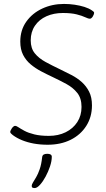

<svg xmlns="http://www.w3.org/2000/svg" viewBox="-20 -730 540 975"><path d="M222 5Q184 5 151.5 -1Q119 -7 92 -18Q65 -29 45 -44Q40 -48 36 -52Q32 -56 32 -60Q32 -63 34.5 -68.5Q37 -74 40.5 -79Q44 -84 48.5 -87.5Q53 -91 57 -91Q63 -91 74 -83.5Q85 -76 104.5 -65.5Q124 -55 154.5 -47.5Q185 -40 228 -40Q276 -40 313.5 -58.5Q351 -77 372.5 -110Q394 -143 394 -187Q394 -231 372.5 -258Q351 -285 318 -303Q285 -321 249 -338Q219 -352 189.5 -367.5Q160 -383 136 -403Q112 -423 97.5 -451Q83 -479 83 -519Q83 -577 113.5 -620Q144 -663 194.5 -686.5Q245 -710 305 -710Q333 -710 359.5 -706Q386 -702 408.5 -695Q431 -688 447 -677Q453 -673 455.5 -670.5Q458 -668 458 -664Q458 -661 456 -656Q454 -651 451 -646Q448 -641 444 -638Q440 -635 437 -635Q428 -635 412.5 -642.5Q397 -650 369.5 -657Q342 -664 299 -664Q253 -664 216 -647.5Q179 -631 157.5 -599.5Q136 -568 136 -525Q136 -485 156.5 -459.5Q177 -434 211 -415.5Q245 -397 285 -378Q314 -364 343 -349Q372 -334 395 -313.5Q418 -293 432.5 -264.5Q447 -236 447 -195Q447 -136 418 -90.5Q389 -45 338.5 -20Q288 5 222 5ZM156 225Q150 225 145.5 223Q141 221 141 214Q141 207 147.5 196.5Q154 186 163.5 170Q173 154 181.5 129.5Q190 105 194 69Q195 59 201.5 55Q208 51 220 51Q243 51 243 66Q243 88 234 115Q225 142 211.5 167Q198 192 183 208.5Q168 225 156 225Z"/></svg>

Font: Asap ExtraLight
Style: Italic
Weight: 250
Italic angle: -6°
Version: Version 3.001